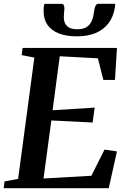

<svg xmlns="http://www.w3.org/2000/svg" viewBox="-28 -997 672 1017"><path d="M-8.5 0 -4 -36 68 -49.5 154 -692 87 -705 91.5 -743H591.5L581 -573.5H519.5L490.5 -688L288.5 -699L250.5 -413L473.5 -427L462.5 -348L244 -359L202.5 -51.5L456 -66L525.5 -204.5L591.5 -195L548 0ZM296.5 -976.5Q307.5 -976.5 310.5 -968.8Q313.5 -961 313 -948.5Q312.5 -939.5 311.2 -927.8Q310 -916 310 -907Q309.5 -876 326.8 -859Q344 -842 381 -842Q413.5 -842 432 -854.5Q450.5 -867 459 -888.8Q467.5 -910.5 470.5 -938Q472.5 -954.5 477.8 -965.8Q483 -977 495 -977H582Q582 -973 581.8 -968.2Q581.5 -963.5 580.5 -957Q572.5 -908 546.8 -874Q521 -840 478.8 -822.2Q436.5 -804.5 378.5 -804.5Q323 -804.5 283.2 -820.2Q243.5 -836 222.8 -866.5Q202 -897 203 -941.5Q203 -950.5 203.8 -959.2Q204.5 -968 207.5 -976.5Z"/></svg>

Font: Merriweather 60pt SemiBold
Style: Italic
Weight: 600
Italic angle: -7.8°
Version: Version 2.101